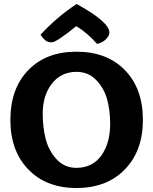

<svg xmlns="http://www.w3.org/2000/svg" viewBox="-20 -932 768 962"><path d="M363 10Q212 10 122 -83Q32 -176 32 -331Q32 -488 121.5 -580.5Q211 -673 363 -673Q516 -673 606 -580.5Q696 -488 696 -331Q696 -176 605.5 -83Q515 10 363 10ZM532 -313Q532 -379 516.5 -435Q501 -491 461.5 -531.5Q422 -572 364 -572Q286 -572 240 -513Q194 -454 194 -362Q194 -292 209.5 -233.5Q225 -175 264.5 -133Q304 -91 362 -91Q443 -91 487.5 -152.5Q532 -214 532 -313ZM364 -912Q528 -822 528 -769Q528 -752 510.5 -735Q493 -718 466 -712Q442 -740 416 -762Q390 -784 376 -792L362 -801Q263 -720 239 -720Q222 -720 210.5 -727.5Q199 -735 183 -758Q265 -847 364 -912Z"/></svg>

Font: Overlock Black
Style: Regular
Weight: 900
Designer: Dario Muhafara
Foundry: Dario Manuel Muhafara
Version: Version 1.002